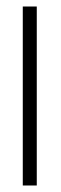

<svg xmlns="http://www.w3.org/2000/svg" viewBox="-20 -585 188 590"><path d="M50 -15H93V-565H50Z"/></svg>

Font: Charger Sport
Style: HL
Weight: 100
Designer: Jasper
Foundry: Cannot Into Space Fonts
Version: Version 1.1